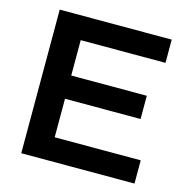

<svg xmlns="http://www.w3.org/2000/svg" viewBox="-102 -786 876 886"><g transform="rotate(15 336.0 -343.0)"><path d="M76 0V-686H611V-575H206V-406H567V-295H206V-111H617V0Z"/></g></svg>

Font: Archivo SemiBold
Style: Regular
Weight: 600
Designer: Hector Gatti
Foundry: Omnibus-Type
Version: Version 2.001